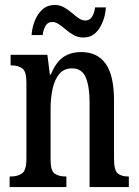

<svg xmlns="http://www.w3.org/2000/svg" viewBox="-20 -758 564 778"><path d="M19 0V-43H25Q52 -43 69.5 -55.5Q87 -68 87 -115V-425Q87 -469 70 -481Q53 -493 27 -493H23V-536H172L182 -456H186Q206 -505 235.5 -526Q265 -547 310 -547Q374 -547 408 -500Q442 -453 442 -350V-115Q442 -68 457 -55.5Q472 -43 498 -43H502V0H343V-343Q343 -407 327.5 -444Q312 -481 272 -481Q239 -481 220 -458Q201 -435 193 -397.5Q185 -360 185 -319V-110Q185 -66 201.5 -54.5Q218 -43 244 -43H249V0ZM318 -606Q297 -606 279.5 -615.5Q262 -625 247.5 -637.5Q233 -650 219 -659.5Q205 -669 192 -669Q173 -669 164 -652.5Q155 -636 153 -616H108Q110 -647 121.5 -675Q133 -703 153 -720.5Q173 -738 202 -738Q222 -738 239 -728.5Q256 -719 270.5 -706.5Q285 -694 298.5 -684.5Q312 -675 326 -675Q344 -675 353.5 -691Q363 -707 365 -728H409Q406 -680 382.5 -643Q359 -606 318 -606Z"/></svg>

Font: Noto Serif Lao ExtraCondensed Medium
Style: Regular
Weight: 500
Width: 2
Designer: Monotype Design Team
Foundry: Monotype Imaging Inc.
Version: Version 2.003; ttfautohint (v1.8.4.7-5d5b)